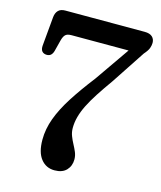

<svg xmlns="http://www.w3.org/2000/svg" viewBox="-108 -779 731 872"><g transform="rotate(15 257.5 -343.0)"><path d="M422.3 -609.7 439.5 -599.2H147Q126.8 -599.2 118.3 -590.8Q109.8 -582.5 104.8 -563.4L91.6 -511.8Q88.4 -498.7 80.8 -491.1Q73.1 -483.6 60.4 -483.9Q46 -484.2 38.4 -493.2Q30.8 -502.3 32.5 -521.2L44.8 -656.9Q46.8 -677 57.9 -688.5Q68.9 -700 90.6 -700H463.7Q487.8 -700 499.6 -689.2Q511.4 -678.4 511.4 -660.5Q511.4 -648.9 506.6 -635.5Q501.7 -622.1 485.3 -603.7L381.2 -446Q350.2 -402.5 327.4 -367.4Q304.6 -332.2 289.9 -302.5Q275.2 -272.7 268.2 -246.3Q261.1 -219.9 261.1 -194Q261.1 -174 267.9 -156.6Q274.6 -139.2 283.3 -123.2Q292 -107.1 298.8 -91Q305.5 -74.8 305.5 -57.3Q305.5 -26.9 286.4 -6.6Q267.2 13.7 230.4 13.7Q190.3 13.7 166.1 -17.1Q141.8 -47.8 141.8 -107.1Q141.8 -157.2 160.5 -207.8Q179.2 -258.4 215.1 -314.6Q251 -370.7 302.2 -436.8Z"/></g></svg>

Font: Fraunces SuperSoft 9pt
Style: Regular
Weight: 900
Version: Version 1.000;[b76b70a41]